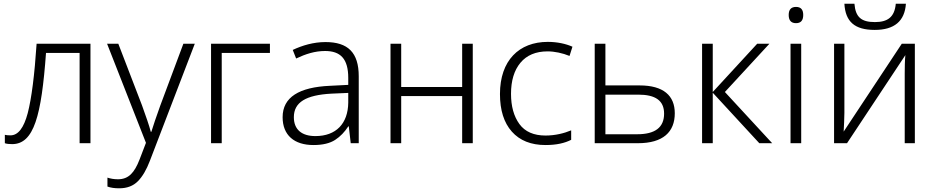

<svg xmlns="http://www.w3.org/2000/svg" viewBox="-20 -766 5002 1027"><path d="M463.9 -532.2H175.8C164.6 -363.8 148.9 -240.2 128.4 -161.1C107.4 -81.5 76.7 -42 36.1 -42C22.9 -42 12.7 -43 5.9 -44.9V0C15.1 3.4 28.3 4.9 44.9 4.9C161.6 4.9 201.7 -147 226.1 -482.9H405.8V0H463.9Z M760.7 -2 726.6 86.9C698.7 159.2 667 192.9 610.8 192.9C589.4 192.9 570.8 189.5 554.7 184.1V231.9C572.3 238.3 592.3 241.2 617.7 241.2C659.7 241.2 692.9 228.5 717.8 203.1C742.7 177.7 763.7 141.6 781.7 94.2L1022 -532.2H960.9L836.9 -200.2C815.4 -140.6 799.8 -94.2 789.6 -61H786.6C777.3 -96.7 761.2 -142.1 739.7 -202.1L612.8 -532.2H552.7Z M1108.9 -532.2V0H1166V-482.9H1423.8V-532.2Z M1720.7 -541C1656.7 -541 1596.7 -522.9 1545.9 -499L1564 -453.1C1614.7 -477.1 1664.1 -493.2 1718.8 -493.2C1800.3 -493.2 1842.8 -452.6 1842.8 -349.1V-312L1745.6 -307.1C1580.1 -299.8 1491.7 -246.1 1491.7 -139.2C1491.7 -43 1553.7 9.8 1656.7 9.8C1706.1 9.8 1744.6 0.5 1772.5 -17.6C1800.3 -35.6 1823.7 -60.1 1842.8 -89.8H1845.7L1856 0H1898.9V-357.9C1898.9 -484.9 1841.3 -541 1720.7 -541ZM1842.8 -269V-216.8C1841.3 -105 1777.8 -38.1 1667 -38.1C1594.7 -38.1 1551.8 -72.3 1551.8 -139.2C1551.8 -219.2 1616.7 -257.8 1752.9 -265.1Z M2068.8 -532.2V0H2126V-252H2452.1V0H2508.8V-532.2H2452.1V-300.8H2126V-532.2Z M2897.9 9.8C2957 9.8 3000.5 -0.5 3035.2 -18.1V-68.8C2998 -53.2 2950.2 -41 2897.9 -41C2835 -41 2788.1 -61.5 2758.3 -102.5C2728.5 -143.6 2713.4 -197.3 2713.4 -264.2C2713.4 -334 2730 -389.6 2763.7 -430.2C2797.4 -470.7 2845.7 -491.2 2909.2 -491.2C2946.3 -491.2 2989.7 -481.9 3026.4 -466.8L3042 -516.1C3007.3 -531.7 2960.9 -542 2910.2 -542C2756.3 -542 2654.3 -442.4 2654.3 -263.2C2654.3 -176.8 2675.3 -109.9 2717.8 -62C2760.3 -14.2 2820.3 9.8 2897.9 9.8Z M3218.3 -309.1V-532.2H3161.1V0H3392.1C3526.9 0 3589.4 -60.1 3589.4 -160.2C3589.4 -254.4 3528.8 -309.1 3401.4 -309.1ZM3532.2 -158.2C3532.2 -84.5 3484.4 -47.9 3388.2 -47.9H3218.3V-259.8H3394C3485.4 -259.8 3532.2 -228.5 3532.2 -158.2Z M3792.5 -273.9V-532.2H3735.4V0H3792.5V-270L4041.5 0H4110.4L3857.4 -273.9L4095.7 -532.2H4030.3Z M4237.8 -729C4211.9 -729 4198.7 -714.8 4198.7 -686C4198.7 -656.7 4211.9 -642.1 4237.8 -642.1C4263.7 -642.1 4276.4 -656.7 4276.4 -686C4276.4 -714.8 4263.7 -729 4237.8 -729ZM4208.5 -532.2V0H4265.6V-532.2Z M4771.5 -746.1C4765.1 -673.8 4727.5 -647.9 4659.7 -647.9C4587.4 -647.9 4556.2 -673.8 4550.3 -746.1H4496.6C4502 -649.9 4551.8 -606 4658.7 -606C4763.7 -606 4819.3 -652.8 4825.7 -746.1ZM4496.6 -532.2H4441.4V0H4510.7L4822.8 -471.2C4819.8 -444.8 4819.3 -398.4 4819.3 -371.1V0H4873.5V-532.2H4803.7L4492.7 -62C4494.1 -91.3 4496.6 -132.8 4496.6 -162.1Z"/></svg>

Font: Noto Reveo Sans
Style: Regular
Weight: 300
Designer: Monotype Design Team
Foundry: Monotype Imaging Inc.
Version: Version 2.007